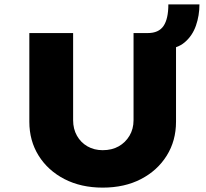

<svg xmlns="http://www.w3.org/2000/svg" viewBox="-20 -851 939 877"><path d="M449 6Q350 6 274.5 -33Q199 -72 156.5 -140Q114 -208 114 -295V-700H314V-302Q314 -262 331.5 -231Q349 -200 379.5 -182.5Q410 -165 449 -165Q491 -165 522 -182.5Q553 -200 571.5 -231Q590 -262 590 -302V-700H655Q705 -700 727 -732.5Q749 -765 749 -831H891Q891 -780 875 -734Q859 -688 824 -658Q789 -628 730 -626L784 -665V-295Q784 -208 741.5 -140Q699 -72 624 -33Q549 6 449 6Z"/></svg>

Font: Lexend Exa ExtraBold
Style: Regular
Weight: 800
Designer: Bonnie Shaver-Troup, Thomas Jockin
Foundry: Lexend
Version: Version 1.007